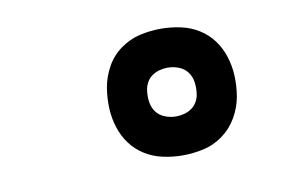

<svg xmlns="http://www.w3.org/2000/svg" viewBox="-44 -878 689 442"><g transform="rotate(-10 300.0 -657.0)"><path d="M352 -509Q329 -509 306 -514Q283 -519 264 -531Q245 -543 232 -560.5Q219 -578 212 -600Q205 -622 204 -645.5Q203 -669 207 -693Q211 -717 223.5 -740Q236 -763 257.5 -778.5Q279 -794 303.5 -799.5Q328 -805 352 -805Q376 -805 399 -800Q422 -795 441 -783Q460 -771 473 -753.5Q486 -736 493 -714Q500 -692 501 -668.5Q502 -645 498 -621Q494 -597 481 -574Q468 -551 447 -535.5Q426 -520 401.5 -514.5Q377 -509 352 -509ZM352 -600Q362 -600 371.5 -602.5Q381 -605 389 -610.5Q397 -616 402 -625Q407 -634 408 -643Q410 -657 408 -670.5Q406 -684 398.5 -694Q391 -704 378.5 -709Q366 -714 352 -714Q343 -714 333.5 -711.5Q324 -709 316 -703.5Q308 -698 303 -689Q298 -680 297 -671Q295 -657 297 -643.5Q299 -630 306.5 -620Q314 -610 326.5 -605Q339 -600 352 -600Z"/></g></svg>

Font: Iosevka Curly Slab Extended
Style: Bold Italic
Weight: 700
Width: 7
Italic angle: -9°
Monospace: yes
Designer: Belleve Invis
Foundry: Belleve Invis
Version: Version 11.0.0; ttfautohint (v1.8.3)